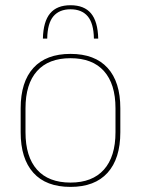

<svg xmlns="http://www.w3.org/2000/svg" viewBox="-20 -703 539 734"><path d="M249.5 11.5Q156 11.5 107.5 -42.5Q59 -96.5 59 -197.5V-289Q59 -390 107.8 -443.5Q156.5 -497 249.5 -497Q342.5 -497 391.2 -443.5Q440 -390 440 -289V-197.5Q440 -96.5 391.2 -42.5Q342.5 11.5 249.5 11.5ZM249.5 -5Q333 -5 377.2 -54.5Q421.5 -104 421.5 -197.5V-289Q421.5 -382 377.5 -431.2Q333.5 -480.5 249.5 -480.5Q165.5 -480.5 121.5 -431.2Q77.5 -382 77.5 -289V-197.5Q77.5 -104 121.5 -54.5Q165.5 -5 249.5 -5ZM249.5 -683Q302 -683 328 -651.8Q354 -620.5 355.5 -555.5H339Q338 -614 315.2 -640.8Q292.5 -667.5 249.5 -667.5Q207 -667.5 184.2 -640.8Q161.5 -614 160.5 -555.5H144Q145.5 -620.5 171.5 -651.8Q197.5 -683 249.5 -683Z"/></svg>

Font: Anek Latin Medium Thin
Style: Regular
Weight: 250
Version: Version 1.003